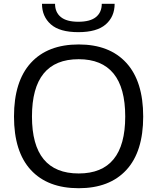

<svg xmlns="http://www.w3.org/2000/svg" viewBox="-20 -985 832 1015"><path d="M394 -815Q295 -815 248.5 -856.5Q202 -898 202 -965H271Q271 -920 301.5 -895Q332 -870 394 -870Q457 -870 487.5 -895Q518 -920 518 -965H586Q586 -897 539 -856Q492 -815 394 -815ZM396 10Q232 10 143 -86.5Q54 -183 54 -369Q54 -555 143 -652.5Q232 -750 396 -750Q559 -750 648 -652.5Q737 -555 737 -369Q737 -183 648 -86.5Q559 10 396 10ZM396 -68Q642 -68 642 -369Q642 -521 580 -596.5Q518 -672 396 -672Q149 -672 149 -369Q149 -68 396 -68Z"/></svg>

Font: Encode Sans Wide
Style: Regular
Weight: 400
Designer: Pablo Impallari, Andres Torresi
Foundry: Pablo Impallari, Andres Torresi
Version: Version 1.000; ttfautohint (v1.00) -l 8 -r 50 -G 200 -x 14 -